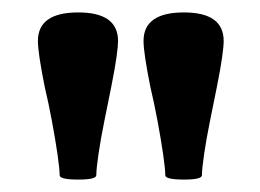

<svg xmlns="http://www.w3.org/2000/svg" viewBox="-20 -683 418 309"><path d="M106 -394Q76 -394 76 -401Q76 -411 72.5 -435Q69 -459 63.5 -488.5Q58 -518 52 -543Q41 -598 41 -617Q41 -663 106 -663Q170 -663 170 -617Q170 -609 167.5 -591Q165 -573 159 -543Q154 -518 148 -488.5Q142 -459 138.5 -435Q135 -411 135 -401Q135 -394 106 -394ZM276 -394Q246 -394 246 -401Q246 -411 242.5 -435Q239 -459 233.5 -488.5Q228 -518 222 -543Q211 -598 211 -617Q211 -663 276 -663Q340 -663 340 -617Q340 -609 337.5 -591Q335 -573 329 -543Q324 -518 318 -488.5Q312 -459 308.5 -435Q305 -411 305 -401Q305 -394 276 -394Z"/></svg>

Font: Junicode
Style: Bold
Weight: 700
Designer: Peter S. Baker
Version: Version 2.100; ttfautohint (v1.8.4)